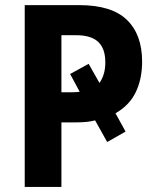

<svg xmlns="http://www.w3.org/2000/svg" viewBox="-20 -734 615 754"><path d="M538.1 -492.2Q538.1 -424.3 513.4 -372.6Q488.8 -320.8 433.6 -289.1L473.1 -217.3L400.9 -176.3L353.5 -261.2Q336.4 -256.8 317.6 -255.1Q298.8 -253.4 277.8 -253.4H221.2V0H77.1V-713.9H291Q418.5 -713.9 478.3 -656Q538.1 -598.1 538.1 -492.2ZM221.2 -371.6H258.3Q268.1 -371.6 277.1 -372.1Q286.1 -372.6 293 -373.5L255.4 -443.4L328.1 -483.4L370.6 -408.2Q381.8 -424.3 387.7 -444.1Q393.6 -463.9 393.6 -489.3Q393.6 -543.5 365.5 -569.6Q337.4 -595.7 279.8 -595.7H221.2Z"/></svg>

Font: Open Sans SemiCondensed
Style: Bold
Weight: 700
Width: 4
Designer: Monotype Design Team
Foundry: Monotype Imaging Inc.
Version: Version 3.003